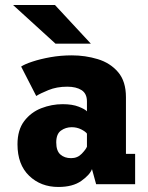

<svg xmlns="http://www.w3.org/2000/svg" viewBox="-20 -732 590 763"><path d="M212 11Q142 11 95.8 -33.5Q49.5 -78 49.5 -158.5Q49.5 -215.5 76.2 -250.8Q103 -286 144.2 -302Q185.5 -318 229 -318Q267.5 -318 292.8 -308Q318 -298 325.5 -289.5V-329Q325.5 -360 304.2 -373.8Q283 -387.5 247 -387.5Q205.5 -387.5 172.5 -374Q139.5 -360.5 124 -350.5L64 -467.5Q78 -477 109 -487.2Q140 -497.5 180.8 -504.8Q221.5 -512 265.5 -512Q319 -512 368.5 -497Q418 -482 449.2 -445.5Q480.5 -409 480.5 -345.5V-120.5H517V0H362L345.5 -60Q337 -37 303 -13Q269 11 212 11ZM262.5 -103.5Q288 -103.5 304.8 -121Q321.5 -138.5 325.5 -149V-201Q320 -209 302.8 -217.8Q285.5 -226.5 265 -226.5Q241 -226.5 222.2 -213Q203.5 -199.5 203.5 -166Q203.5 -132.5 220 -118Q236.5 -103.5 262.5 -103.5ZM200.5 -558.5 32 -712H198.5L341 -558.5Z"/></svg>

Font: Trispace SemiCondensed
Style: Bold
Weight: 700
Width: 4
Designer: Tyler Finck
Foundry: Etcetera Type Company
Version: Version 1.210; ttfautohint (v1.8.3)